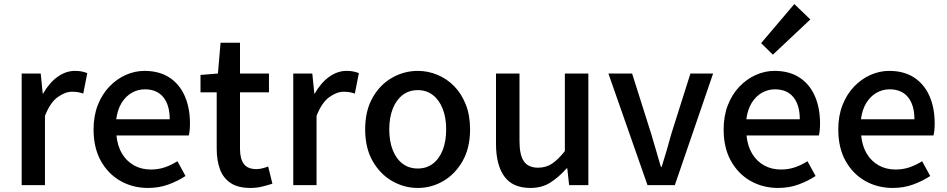

<svg xmlns="http://www.w3.org/2000/svg" viewBox="-20 -914 4677 948"><path d="M87 0V-551H181L191 -452H193Q223 -505 264 -534.5Q305 -564 350 -564Q370 -564 384 -561Q398 -558 411 -553L391 -452Q376 -457 364 -459Q352 -461 335 -461Q302 -461 265 -434.5Q228 -408 202 -342V0Z M711 14Q636 14 575 -20.5Q514 -55 478 -119.5Q442 -184 442 -275Q442 -342 463 -395.5Q484 -449 520 -486.5Q556 -524 601 -544Q646 -564 693 -564Q766 -564 816 -531.5Q866 -499 892 -440.5Q918 -382 918 -304Q918 -287 916.5 -271.5Q915 -256 912 -245H555Q560 -193 582.5 -155.5Q605 -118 641.5 -97.5Q678 -77 725 -77Q762 -77 794 -88Q826 -99 856 -118L896 -45Q858 -20 811.5 -3Q765 14 711 14ZM554 -325H818Q818 -395 786.5 -434Q755 -473 695 -473Q661 -473 631 -456Q601 -439 580.5 -406Q560 -373 554 -325Z M1217 14Q1155 14 1118.5 -10.5Q1082 -35 1066 -78.5Q1050 -122 1050 -180V-458H970V-544L1056 -551L1069 -703H1165V-551H1308V-458H1165V-179Q1165 -130 1184 -104.5Q1203 -79 1246 -79Q1260 -79 1276 -83Q1292 -87 1304 -92L1325 -7Q1303 0 1275.5 7Q1248 14 1217 14Z M1428 0V-551H1522L1532 -452H1534Q1564 -505 1605 -534.5Q1646 -564 1691 -564Q1711 -564 1725 -561Q1739 -558 1752 -553L1732 -452Q1717 -457 1705 -459Q1693 -461 1676 -461Q1643 -461 1606 -434.5Q1569 -408 1543 -342V0Z M2043 14Q1975 14 1915.5 -20.5Q1856 -55 1819.5 -119.5Q1783 -184 1783 -275Q1783 -367 1819.5 -431.5Q1856 -496 1915.5 -530Q1975 -564 2043 -564Q2093 -564 2140 -544.5Q2187 -525 2223 -488Q2259 -451 2280 -397.5Q2301 -344 2301 -275Q2301 -184 2264.5 -119.5Q2228 -55 2169.5 -20.5Q2111 14 2043 14ZM2043 -82Q2086 -82 2117.5 -106Q2149 -130 2166 -173.5Q2183 -217 2183 -275Q2183 -333 2166 -376.5Q2149 -420 2117.5 -444.5Q2086 -469 2043 -469Q1999 -469 1967.5 -444.5Q1936 -420 1919 -376.5Q1902 -333 1902 -275Q1902 -217 1919 -173.5Q1936 -130 1967.5 -106Q1999 -82 2043 -82Z M2599 14Q2511 14 2470 -43Q2429 -100 2429 -204V-551H2545V-218Q2545 -148 2567 -117Q2589 -86 2637 -86Q2675 -86 2705 -105.5Q2735 -125 2769 -168V-551H2885V0H2790L2781 -83H2778Q2740 -40 2698 -13Q2656 14 2599 14Z M3177 0 2984 -551H3101L3195 -254Q3207 -214 3219 -172.5Q3231 -131 3243 -90H3247Q3260 -131 3272 -172.5Q3284 -214 3295 -254L3389 -551H3501L3312 0Z M3822 14Q3747 14 3686 -20.5Q3625 -55 3589 -119.5Q3553 -184 3553 -275Q3553 -342 3574 -395.5Q3595 -449 3631 -486.5Q3667 -524 3712 -544Q3757 -564 3804 -564Q3877 -564 3927 -531.5Q3977 -499 4003 -440.5Q4029 -382 4029 -304Q4029 -287 4027.5 -271.5Q4026 -256 4023 -245H3666Q3671 -193 3693.5 -155.5Q3716 -118 3752.5 -97.5Q3789 -77 3836 -77Q3873 -77 3905 -88Q3937 -99 3967 -118L4007 -45Q3969 -20 3922.5 -3Q3876 14 3822 14ZM3665 -325H3929Q3929 -395 3897.5 -434Q3866 -473 3806 -473Q3772 -473 3742 -456Q3712 -439 3691.5 -406Q3671 -373 3665 -325ZM3796 -644 3738 -701 3902 -894 3981 -818Z M4388 14Q4313 14 4252 -20.5Q4191 -55 4155 -119.5Q4119 -184 4119 -275Q4119 -342 4140 -395.5Q4161 -449 4197 -486.5Q4233 -524 4278 -544Q4323 -564 4370 -564Q4443 -564 4493 -531.5Q4543 -499 4569 -440.5Q4595 -382 4595 -304Q4595 -287 4593.5 -271.5Q4592 -256 4589 -245H4232Q4237 -193 4259.5 -155.5Q4282 -118 4318.5 -97.5Q4355 -77 4402 -77Q4439 -77 4471 -88Q4503 -99 4533 -118L4573 -45Q4535 -20 4488.5 -3Q4442 14 4388 14ZM4231 -325H4495Q4495 -395 4463.5 -434Q4432 -473 4372 -473Q4338 -473 4308 -456Q4278 -439 4257.5 -406Q4237 -373 4231 -325Z"/></svg>

Font: Noto Sans KR Thin Medium
Style: Regular
Weight: 500
Version: Version 2.004-H2;hotconv 1.0.118;makeotfexe 2.5.65603